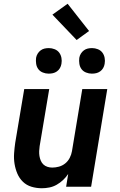

<svg xmlns="http://www.w3.org/2000/svg" viewBox="-20 -994 640 1022"><path d="M203 8Q174 8 147.5 0Q121 -8 102 -26.5Q83 -45 72.5 -69.5Q62 -94 57.5 -121.5Q53 -149 55 -177.5Q57 -206 61 -234L109 -520H242L191 -216Q189 -203 188.5 -189.5Q188 -176 190 -163.5Q192 -151 197 -139Q202 -127 211 -118.5Q220 -110 232.5 -106Q245 -102 258 -102Q276 -102 294 -107Q312 -112 327 -124Q342 -136 351 -153.5Q360 -171 363 -189L418 -520H551L465 0H332L343 -68Q331 -50 315.5 -35.5Q300 -21 281.5 -10.5Q263 0 242.5 4Q222 8 203 8ZM469 -602Q453 -602 438 -608Q423 -614 414 -626Q405 -638 402.5 -654Q400 -670 402 -686Q404 -698 410.5 -708.5Q417 -719 426.5 -726Q436 -733 447 -735.5Q458 -738 470 -738Q486 -738 501 -732Q516 -726 525 -714Q534 -702 537 -686Q540 -670 537 -654Q535 -642 529 -631.5Q523 -621 513 -614Q503 -607 492 -604.5Q481 -602 469 -602ZM239 -602Q223 -602 208 -608Q193 -614 184 -626Q175 -638 172.5 -654Q170 -670 172 -686Q174 -698 180.5 -708.5Q187 -719 196.5 -726Q206 -733 217 -735.5Q228 -738 240 -738Q256 -738 271 -732Q286 -726 295 -714Q304 -702 307 -686Q310 -670 307 -654Q305 -642 299 -631.5Q293 -621 283 -614Q273 -607 262 -604.5Q251 -602 239 -602ZM388 -781 259 -916 340 -974 454 -829Z"/></svg>

Font: Iosevka Aile Extrabold
Style: Italic
Weight: 800
Italic angle: -9°
Designer: Belleve Invis
Foundry: Belleve Invis
Version: Version 31.1.0; ttfautohint (v1.8.4)